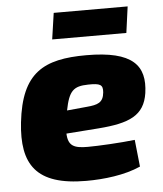

<svg xmlns="http://www.w3.org/2000/svg" viewBox="-52 -744 679 802"><g transform="rotate(-5 288.0 -343.5)"><path d="M513 -699H203L187 -589H498ZM323 -511C144 -511 50 -462 27 -255C8 -81 66 12 278 12C352 12 439 2 506 -28L494 -141C434 -134 340 -129 296 -129C240 -129 214 -139 212 -192L347 -202C478 -212 541 -239 555 -332C571 -446 519 -511 323 -511ZM380 -350C376 -307 352 -300 307 -296L223 -288C239 -369 258 -387 320 -388C370 -389 383 -383 380 -350Z"/></g></svg>

Font: Exo 2 Extra Bold
Style: Italic
Weight: 800
Italic angle: -8°
Designer: Natanael Gama
Version: Version 1.001;PS 001.001;hotconv 1.0.88;makeotf.lib2.5.64775